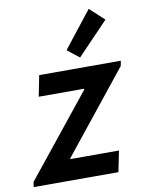

<svg xmlns="http://www.w3.org/2000/svg" viewBox="-101 -853 690 915"><g transform="rotate(-10 244.0 -395.5)"><path d="M-9.3 -24.4 304.7 -415.5V-419.9H85.4L105.5 -521H500.5L495.6 -496.1L182.6 -105V-101.1H417.5L397 0H-13.2ZM254.4 -615.2 392.6 -791 462.4 -726.6 312 -569.8Z"/></g></svg>

Font: Reddit Sans Chocolate SemiBold
Style: Italic
Weight: 600
Italic angle: -11.25°
Designer: Stephen Hutchings
Version: Version 1.013